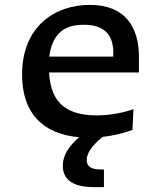

<svg xmlns="http://www.w3.org/2000/svg" viewBox="-20 -552 660 787"><path d="M234.5 -426.5C251.5 -439.5 279.5 -450.5 323 -450.5C404.5 -450.5 444.5 -413 444.5 -334.5C444.5 -329.5 444.5 -324.5 444 -320H182C189 -381.5 215 -412 234.5 -426.5ZM70.5 -246C70.5 -92.5 151 -3 304 10.5C259 50.5 237.5 86.5 237.5 127.5C237.5 171.5 262.5 215 365 215H406V142.5H391.5C349.5 142.5 335.5 127.5 335.5 104C335.5 79 352 49 400.5 9C451 3.5 493 -8.5 523 -19.5L527 -104.5C488 -91 435.5 -79 376 -79C229 -79 187.5 -153.5 181 -255H549.5V-318.5C549.5 -441 493.5 -532 348 -532C206.5 -532 70.5 -445 70.5 -246Z"/></svg>

Font: Monaspace Argon Medium
Style: Regular
Weight: 500
Designer: Riley Cran & the Lettermatic Team
Foundry: Lettermatic
Version: Version 1.000 (Monaspace Argon)